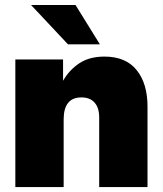

<svg xmlns="http://www.w3.org/2000/svg" viewBox="-20 -756 658 776"><path d="M237.3 -273.4V0H42V-515.6H234.9V-429.7Q260.7 -474.1 301.3 -500.7Q341.8 -527.3 402.3 -527.3Q488.3 -527.3 532.2 -472.9Q576.2 -418.5 576.2 -325.2V0H380.9V-281.2Q380.9 -320.3 362.3 -341.3Q343.8 -362.3 309.1 -362.3Q237.3 -362.3 237.3 -273.4ZM254.9 -576.7 105.5 -735.8H285.2L383.8 -576.7Z"/></svg>

Font: Inter Display Black
Style: Regular
Weight: 900
Designer: Rasmus Andersson
Foundry: rsms
Version: Version 4.000;git-a52131595